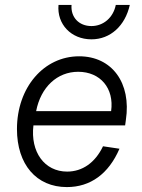

<svg xmlns="http://www.w3.org/2000/svg" viewBox="-20 -745 579 781"><path d="M252 16C348 16 422 -38 466 -140L399 -150C367 -83 315 -47 253 -47C161 -47 103 -127 116 -235H489L492 -257C515 -408 435 -516 302 -516C158 -516 49 -389 49 -220C49 -76 128 16 252 16ZM432 -293H127C146 -391 213 -453 298 -453C388 -453 445 -386 432 -293ZM352 -585C429 -585 489 -640 508 -725H451C441 -674 401 -639 352 -639C301 -639 267 -675 271 -725H218C211 -647 269 -585 352 -585Z"/></svg>

Font: Uncut Sans Book Italic
Style: Regular
Weight: 350
Italic angle: -11°
Designer: Kasper Nordkvist
Foundry: UNCUT.wtf
Version: Version 1.304;Glyphs 3.2 (3246)